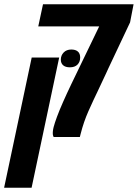

<svg xmlns="http://www.w3.org/2000/svg" viewBox="-83 -650 654 911"><path d="M171.4 0Q170.4 -2.4 168.7 -7.3Q167 -12.2 167.5 -21.5Q167.5 -24.4 168 -28.3Q168.5 -32.2 169.2 -36.9Q169.9 -41.5 171.4 -46.9Q176.3 -65.9 187.5 -96.2Q198.7 -126.5 216.1 -165.8Q233.4 -205.1 255.4 -251L387.7 -524.9H98.6L121.1 -629.9H550.8L534.2 -543.9L432.1 -327.6Q426.8 -315.4 421.1 -303.5Q415.5 -291.5 409.4 -278.6Q403.3 -265.6 396.2 -250.5Q389.2 -235.4 380.6 -217.3Q372.1 -199.2 361.3 -176.8Q347.7 -147.5 336.4 -122.1Q325.2 -96.7 316.2 -70.6Q307.1 -44.4 298.8 -11.7L295.9 0ZM-63.5 240.7 67.4 -377H197.8L66.9 240.7ZM248.5 -330.6Q228 -330.6 216.8 -340.1Q205.6 -349.6 205.6 -367.2Q205.6 -386.7 219 -400.9Q232.4 -415 255.4 -415Q275.4 -415 286.4 -405.5Q297.4 -396 297.4 -377Q297.4 -356.4 284.7 -343.5Q272 -330.6 248.5 -330.6Z"/></svg>

Font: Open Sans Condensed
Style: Italic
Weight: 400
Width: 3
Italic angle: -12°
Designer: Monotype Design Team
Foundry: Monotype Imaging Inc.
Version: Version 3.000